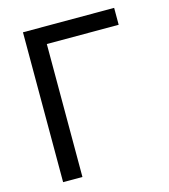

<svg xmlns="http://www.w3.org/2000/svg" viewBox="-109 -814 794 900"><g transform="rotate(-15 288.0 -363.5)"><path d="M528.4 -727.3H85.9V0H179.7V-645.2H528.4Z"/></g></svg>

Font: Margiela Sans Text
Style: Regular
Weight: 400
Designer: Stefan Endress, Andreas Faust
Version: Version 1.100;FEAKit 1.0